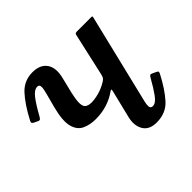

<svg xmlns="http://www.w3.org/2000/svg" viewBox="-171 -682 845 845"><g transform="rotate(-45 251.5 -260.0)"><path d="M-30.5 -388.5Q5 -456 40 -493.8Q75 -531.5 127.5 -531.5Q175 -531.5 195.8 -501.2Q216.5 -471 202.5 -417L191 -370Q178.5 -321.5 177.2 -296.2Q176 -271 186.2 -262Q196.5 -253 217.5 -253Q237 -253 262.8 -259.8Q288.5 -266.5 316 -283Q326 -289.5 329.2 -295.2Q332.5 -301 335.5 -314.5L380 -512.5Q382 -520 392 -520H478.5Q486 -520 487.2 -518.8Q488.5 -517.5 487 -511.5L385.5 -92Q381.5 -77 382.2 -64Q383 -51 397 -51Q415 -51 434.8 -78Q454.5 -105 477 -145.5Q482 -154 485.2 -156.2Q488.5 -158.5 496 -155L513 -147Q520.5 -143.5 521.8 -140.5Q523 -137.5 518.5 -128.5Q486 -66 451 -27Q416 12 358 12Q312 12 294 -18.5Q276 -49 287 -93.5L318 -220Q321 -231.5 318.5 -232Q316 -232.5 309.5 -228Q284 -209.5 250.8 -198.8Q217.5 -188 178.5 -188Q142.5 -188 115 -201Q87.5 -214 78 -249.8Q68.5 -285.5 86.5 -355L103 -417Q105.5 -427.5 108.5 -440.2Q111.5 -453 109.8 -462.2Q108 -471.5 97 -471.5Q77.5 -471.5 57 -444.2Q36.5 -417 12 -372.5Q8 -365.5 4.2 -361.8Q0.5 -358 -7 -361.5L-25 -370Q-32.5 -374.5 -33.5 -377.5Q-34.5 -380.5 -30.5 -388.5Z"/></g></svg>

Font: Besley* Narrow Medium
Style: Italic
Weight: 500
Width: 4
Italic angle: -13°
Designer: Owen Earl
Foundry: indestructible type*
Version: Version 3.000; ttfautohint (v1.8.3)